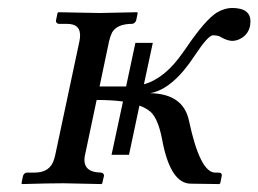

<svg xmlns="http://www.w3.org/2000/svg" viewBox="-20 -462 651 484"><path d="M305.2 -71.8H261.2L290 -206.1Q261.7 -210 223.6 -210L193.8 -68.8Q186.5 -27.3 235.8 -26.9Q242.2 -24.9 242.2 -19L237.8 0L235.8 2Q234.4 2 140.1 0Q104 0 35.6 2L34.2 0L38.1 -19Q41 -26.4 47.9 -26.9H66.9Q106.4 -26.9 116.2 -60.1Q117.7 -64.9 118.7 -68.8L180.2 -357.9Q188.5 -397.5 156.7 -401.4Q151.4 -401.9 146.5 -401.9H127.4Q120.6 -403.8 121.1 -410.2L125 -429.2L127.4 -431.2Q128.4 -431.2 231 -429.2L325.7 -431.2L327.1 -429.2L323.2 -410.2Q320.3 -403.3 313.5 -401.9Q275.4 -401.9 262.7 -380.4Q257.8 -370.6 254.9 -357.9L231 -244.1H297.9L321.3 -354H365.2L342.8 -249.5Q396 -264.2 441.4 -330.1Q445.3 -335.9 449.7 -341.8Q497.1 -411.6 526.4 -430.2Q546.4 -441.9 564.9 -441.9Q612.3 -441.9 611.3 -406.7Q610.8 -401.4 610.4 -397Q605 -371.1 579.1 -361.3Q571.8 -358.9 565.4 -358.9Q552.7 -359.4 537.1 -368.2Q531.2 -373 516.1 -373Q503.9 -371.6 471.7 -323.2Q415.5 -236.8 358.4 -227.1Q442.4 -225.6 456.5 -157.2Q483.9 -28.8 521.5 -26.9H529.8Q539.1 -26.9 539.1 -21Q539.1 -19.5 539.1 -19L535.2 0L532.7 2L460 1Q412.1 0 391.1 -98.1Q390.1 -103.5 388.2 -112.8Q378.4 -162.6 359.9 -179.7Q348.1 -189.9 331.5 -195.8Z"/></svg>

Font: Linux Biolinum Capitals O
Style: Italic Samll Caps
Weight: 400
Italic angle: -12°
Designer: Philipp H. Poll
Foundry: Philipp H. Poll
Version: Version 0.6.2